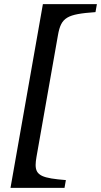

<svg xmlns="http://www.w3.org/2000/svg" viewBox="-20 -723 492 935"><path d="M31.1 192H294.1L300.8 154C188.3 144.9 153.5 133.1 153.5 80.1C153.5 69 155.1 56.1 157.7 41L262.3 -552C277.6 -639 306.3 -654 445 -664L451.9 -703H188.9Z"/></svg>

Font: Linux Biolinum O 
Style: Bold Italic
Weight: 700
Designer: Philipp H. Poll
Foundry: Philipp H. Poll
Version: Version 1.3.2